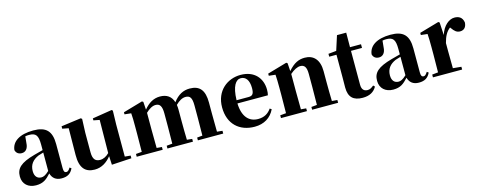

<svg xmlns="http://www.w3.org/2000/svg" viewBox="-31 -1381 5171 2071"><g transform="rotate(-15 2554.0 -345.5)"><path d="M471 16C536 16 574 -7 600 -62L582 -75C563 -45 552 -37 537 -37C518 -37 508 -50 508 -88V-357C508 -502 449 -563 307 -563C152 -563 65 -503 56 -410C65 -376 90 -358 126 -358C164 -358 198 -384 201 -453L208 -524C223 -527 236 -528 250 -528C326 -528 350 -497 350 -393V-332L253 -306C90 -261 39 -210 39 -119C39 -35 99 17 185 17C265 17 303 -14 354 -70C369 -17 406 16 471 16ZM350 -99C309 -60 284 -51 263 -51C218 -51 188 -80 188 -140C188 -213 227 -259 292 -287C306 -292 327 -298 350 -305Z M1031 14 1252 1V-29L1188 -35V-393L1192 -547L1181 -557L962 -522V-500L1029 -487L1025 -118C996 -88 961 -69 923 -69C874 -69 843 -94 843 -174V-393L849 -547L836 -557L614 -527V-500L683 -487L680 -189C678 -37 741 17 841 17C918 17 979 -24 1026 -83Z M2054 0H2278V-31L2218 -37L2216 -238V-364C2216 -500 2165 -563 2053 -563C1982 -563 1922 -533 1867 -460C1846 -529 1796 -563 1721 -563C1648 -563 1591 -527 1540 -465L1534 -553L1521 -562L1303 -499V-476L1376 -468C1380 -419 1380 -387 1380 -322V-238C1380 -182 1379 -96 1378 -37L1312 -31V0H1602V-31L1544 -36L1542 -238V-429C1578 -464 1616 -487 1652 -487C1700 -487 1721 -455 1721 -373V-238C1721 -180 1720 -95 1719 -37L1655 -31V0H1940V-31L1882 -37C1880 -94 1879 -179 1879 -238V-370C1879 -391 1878 -410 1875 -428C1913 -466 1950 -487 1987 -487C2035 -487 2057 -461 2057 -373V-238L2055 -37L1995 -31V0Z M2627 17C2731 17 2809 -31 2851 -118L2832 -131C2799 -84 2755 -54 2684 -54C2587 -54 2515 -119 2510 -274H2850C2855 -293 2857 -310 2857 -335C2857 -462 2776 -563 2621 -563C2474 -563 2339 -461 2339 -275C2339 -88 2458 17 2627 17ZM2510 -310C2514 -466 2559 -528 2614 -528C2668 -528 2705 -484 2705 -395C2705 -333 2691 -310 2645 -310Z M3333 0H3561V-31L3501 -36C3499 -94 3498 -179 3498 -238V-370C3498 -501 3433 -563 3338 -563C3272 -563 3217 -540 3151 -464L3145 -553L3132 -562L2914 -499V-475L2987 -467C2990 -419 2991 -386 2991 -321V-238C2991 -182 2990 -96 2989 -37L2923 -31V0H3213V-31L3155 -36L3153 -238V-431C3196 -469 3237 -488 3267 -488C3314 -488 3336 -460 3336 -383V-238L3334 -37L3271 -31V0Z M3833 17C3910 17 3960 -12 3990 -66L3974 -82C3947 -60 3930 -50 3905 -50C3865 -50 3840 -73 3840 -127V-505H3963V-546H3840L3841 -708H3738L3686 -546L3597 -537V-505H3678V-249C3678 -208 3677 -179 3677 -139C3677 -29 3731 17 3833 17Z M4460 16C4525 16 4563 -7 4589 -62L4571 -75C4552 -45 4541 -37 4526 -37C4507 -37 4497 -50 4497 -88V-357C4497 -502 4438 -563 4296 -563C4141 -563 4054 -503 4045 -410C4054 -376 4079 -358 4115 -358C4153 -358 4187 -384 4190 -453L4197 -524C4212 -527 4225 -528 4239 -528C4315 -528 4339 -497 4339 -393V-332L4242 -306C4079 -261 4028 -210 4028 -119C4028 -35 4088 17 4174 17C4254 17 4292 -14 4343 -70C4358 -17 4395 16 4460 16ZM4339 -99C4298 -60 4273 -51 4252 -51C4207 -51 4177 -80 4177 -140C4177 -213 4216 -259 4281 -287C4295 -292 4316 -298 4339 -305Z M4851 -321C4870 -395 4895 -439 4937 -472L4944 -463C4970 -426 4994 -403 5032 -403C5082 -403 5104 -438 5106 -484C5096 -544 5057 -563 5009 -563C4950 -563 4882 -511 4851 -411L4843 -553L4830 -562L4612 -499V-475L4685 -467C4688 -419 4689 -387 4689 -321V-238C4689 -182 4688 -96 4687 -38L4620 -31V0H4946V-31L4853 -40L4851 -238Z"/></g></svg>

Font: Source Han Serif KR Heavy
Style: Regular
Weight: 900
Designer: Ryoko NISHIZUKA 西塚涼子 (kana & ideographs); Frank Grießhammer (Latin, Greek & Cyrillic); Wenlong ZHANG 张文龙 (bopomofo); San
Foundry: Adobe
Version: Version 2.001;hotconv 1.1.0;makeotfexe 2.6.0